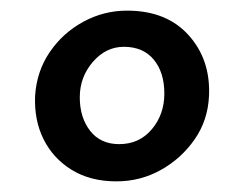

<svg xmlns="http://www.w3.org/2000/svg" viewBox="-20 -736 424 361"><path d="M219 -716Q293 -716 334.5 -670Q376 -624 373 -556Q371 -510 346 -474Q321 -438 282.5 -416.5Q244 -395 199 -395Q150 -395 115 -416.5Q80 -438 62 -474Q44 -510 46 -556Q49 -602 73.5 -638Q98 -674 136.5 -695Q175 -716 219 -716ZM213 -648Q179 -648 154.5 -619.5Q130 -591 130 -553Q130 -515 149.5 -490Q169 -465 204 -465Q242 -465 265.5 -493Q289 -521 289 -560Q289 -600 269 -624Q249 -648 213 -648Z"/></svg>

Font: Lora Italic
Style: Italic
Weight: 400
Italic angle: -3°
Designer: Olga Karpushina, Alexei Vanyashin (Cyrillic)
Foundry: Cyreal
Version: Version 2.210; ttfautohint (v1.8.1.43-b0c9)